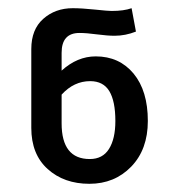

<svg xmlns="http://www.w3.org/2000/svg" viewBox="-20 -716 436 473"><path d="M215.8 -577.1Q273.9 -577.1 309.1 -534.7Q344.2 -492.2 344.2 -418Q344.2 -347.7 303.2 -305.4Q262.2 -263.2 200.2 -263.2Q137.7 -263.2 97.4 -299.6Q57.1 -335.9 57.1 -400.9V-595.2Q57.1 -643.6 86.7 -669.7Q116.2 -695.8 159.2 -695.8Q181.6 -695.8 213.9 -692.4Q246.1 -689 254.9 -689Q285.2 -689 304.2 -695.8L314.9 -638.2Q289.1 -627.9 262.2 -627.9Q245.1 -627.9 219 -631.3Q192.9 -634.8 175.8 -634.8Q131.8 -634.8 131.8 -585.9V-542Q170.4 -577.1 215.8 -577.1ZM201.2 -324.2Q232.9 -324.2 248.5 -349.1Q264.2 -374 264.2 -418Q264.2 -466.8 249.3 -491.5Q234.4 -516.1 202.1 -516.1Q162.1 -516.1 131.8 -482.9V-412.1Q131.8 -324.2 201.2 -324.2Z"/></svg>

Font: FiraGO
Style: Regular
Weight: 400
Designer: bBox Type
Foundry: bBox Type GmbH
Version: Version 1.001;PS 001.001;hotconv 1.0.88;makeotf.lib2.5.64775